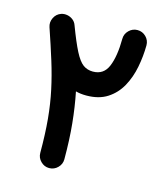

<svg xmlns="http://www.w3.org/2000/svg" viewBox="-106 -719 726 854"><g transform="rotate(15 257.5 -292.5)"><path d="M200.2 55.2Q177.7 55.2 161.4 38.8Q145 22.5 145 0Q145 -86.4 138.7 -154.8Q132.3 -223.1 119.1 -284.4Q106 -345.7 86.2 -409.4Q66.4 -473.1 40 -550.3Q32.7 -571.8 43 -592.8Q53.2 -613.8 74.7 -621.1Q87.9 -625.5 102.1 -623Q116.2 -620.6 128.2 -611.6Q140.1 -602.5 145 -588.4Q172.4 -515.6 192.4 -476.8Q212.4 -438 231.7 -423.8Q251 -409.7 276.9 -409.7Q326.7 -409.7 346.2 -456.8Q365.7 -503.9 366.2 -584Q366.2 -606.9 382.8 -623.3Q399.4 -639.6 421.9 -639.6Q444.8 -639.6 461.2 -623.3Q477.5 -606.9 477.5 -584Q477.1 -533.7 467.3 -483.2Q457.5 -432.6 434.6 -391.1Q411.6 -349.6 372.8 -324.5Q334 -299.3 275.9 -299.3Q249.5 -299.3 227.5 -305.2Q241.2 -237.8 248.5 -164.1Q255.9 -90.3 255.9 0Q255.9 22.5 239.5 38.8Q223.1 55.2 200.2 55.2Z"/></g></svg>

Font: Mikhak-FD SemiBold
Style: Regular
Weight: 600
Designer: Amin Abedi
Version: Version 3.2